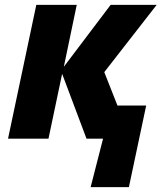

<svg xmlns="http://www.w3.org/2000/svg" viewBox="-20 -569 663 788"><path d="M352 199 403 0H335L235 -266L179 0H13L129 -549H295L242 -295L434 -549H623L408 -273L462 -136H580L509 199Z"/></svg>

Font: Noto Sans Disp ExtBd
Style: Italic
Weight: 800
Italic angle: -12°
Designer: Monotype Design Team
Foundry: Monotype Imaging Inc.
Version: Version 2.000;GOOG;noto-source:20170915:90ef993387c0